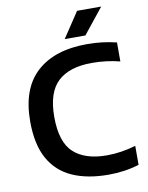

<svg xmlns="http://www.w3.org/2000/svg" viewBox="-101 -1020 849 1101"><g transform="rotate(-10 323.0 -469.5)"><path d="M440.5 9.5Q318.5 9.5 231 -29.2Q143.5 -68 97 -151.5Q50.5 -235 50.5 -368.5Q50.5 -559.5 154.5 -654.5Q258.5 -749.5 448 -749.5Q537.5 -749.5 619.5 -729V-618.5Q540.5 -638.5 457 -638.5Q325 -638.5 258 -575.5Q191 -512.5 191 -370.5Q191 -223.5 257.8 -162.5Q324.5 -101.5 450.5 -101.5Q534.5 -101.5 619.5 -127V-16.5Q537 9.5 440.5 9.5ZM327.5 -800 425.5 -947.5H566L448 -800Z"/></g></svg>

Font: Encode Sans Semi Expanded SemiBold
Style: Regular
Weight: 600
Width: 6
Designer: Multiple Designers
Foundry: Impallari Type
Version: Version 3.000; ttfautohint (v1.8.3) -l 8 -r 50 -G 200 -x 14 